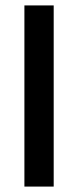

<svg xmlns="http://www.w3.org/2000/svg" viewBox="-20 -688 288 708"><path d="M70 0V-668H178V0Z"/></svg>

Font: Gantari SemiBold
Style: Regular
Weight: 600
Designer: Anugrah Pasau
Foundry: Lafontype
Version: Version 1.000; ttfautohint (v1.8.4)